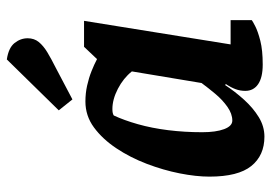

<svg xmlns="http://www.w3.org/2000/svg" viewBox="-136 -647 794 562"><g transform="rotate(-90 261.0 -366.0)"><path d="M142 11Q87 11 56 -27.5Q25 -66 25 -150Q25 -189 34.5 -237Q44 -285 62.5 -333.5Q81 -382 108 -422.5Q135 -463 169 -488Q203 -513 245 -513Q269 -513 291.5 -508Q314 -503 334 -495Q354 -487 369 -479L405 -517H481L412 -88H483V-26Q481 -24 465.5 -16Q450 -8 422.5 -1Q395 6 353 6Q315 6 295.5 -7.5Q276 -21 276 -45Q276 -60 281 -73.5Q286 -87 296 -102L293 -104Q274 -75 250 -48.5Q226 -22 199 -5.5Q172 11 142 11ZM189 -83Q209 -83 229.5 -97.5Q250 -112 267.5 -133Q285 -154 299 -173L333 -377Q313 -402 282 -418Q251 -434 223 -434Q216 -434 211.5 -433Q207 -432 204 -430Q190 -400 178.5 -359.5Q167 -319 161 -271Q155 -223 155 -171Q155 -131 164 -107Q173 -83 189 -83ZM251 -551 219 -591 368 -743Q402 -738 416 -720.5Q430 -703 430 -682Q430 -663 419 -649.5Q408 -636 389 -624.5Q370 -613 344 -600Z"/></g></svg>

Font: Faustina Light
Style: Bold Italic
Weight: 700
Italic angle: -8°
Version: Version 1.200